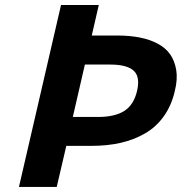

<svg xmlns="http://www.w3.org/2000/svg" viewBox="-20 -742 722 762"><path d="M443.8 -601.1Q493.7 -601.1 533.9 -593.3Q574.2 -585.4 605.7 -568.8Q637.2 -552.2 655.3 -526.4Q673.3 -500.5 679.4 -464.1Q685.5 -427.7 673.8 -380.9Q660.6 -323.2 630.1 -280.5Q599.6 -237.8 555.4 -212.4Q511.2 -187 458.5 -175Q405.8 -163.1 342.8 -163.1H243.2L205.1 0H55.2L222.2 -722.2H372.1L344.2 -601.1ZM369.1 -277.8Q435.1 -277.8 472.9 -301.5Q510.7 -325.2 523.9 -380.9Q537.1 -437.5 510.3 -461.7Q483.4 -485.8 417 -485.8H316.9L269 -277.8Z"/></svg>

Font: Perun
Style: Bold Italic
Weight: 700
Italic angle: -12°
Foundry: Copyright (c) Stefan Peev, Context Ltd, 2016
Version: Version 001.000